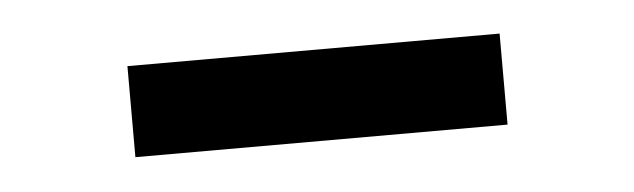

<svg xmlns="http://www.w3.org/2000/svg" viewBox="-24 -738 548 166"><g transform="rotate(-5 250.0 -655.5)"><path d="M89 -616V-695H412V-616Z"/></g></svg>

Font: Nunito Sans 12pt ExtraLight 11pt
Style: Bold
Weight: 700
Version: Version 3.101;gftools[0.9.27]